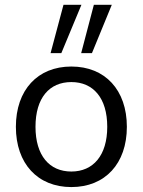

<svg xmlns="http://www.w3.org/2000/svg" viewBox="-20 -758 585 787"><path d="M272.5 8.8C410.8 8.8 500 -87.3 500 -238.2C500 -389.2 410.8 -485.3 272.5 -485.3C134.3 -485.3 45.1 -389.2 45.1 -238.2C45.1 -87.3 134.3 8.8 272.5 8.8ZM272.5 -54.9C182.4 -54.9 125.5 -120.6 125.5 -238.2C125.5 -356.9 182.4 -421.6 272.5 -421.6C361.8 -421.6 419.6 -356.9 419.6 -238.2C419.6 -120.6 361.8 -54.9 272.5 -54.9ZM312.7 -540.2H356.9L438.2 -738.2H364.7ZM187.3 -540.2H231.4L313.7 -738.2H240.2Z"/></svg>

Font: LL Pando Sans
Style: Regular
Weight: 400
Designer: Joshua Smith
Foundry: Joshua Smith
Version: Version 1.000;Glyphs 3.2.1 (3258)